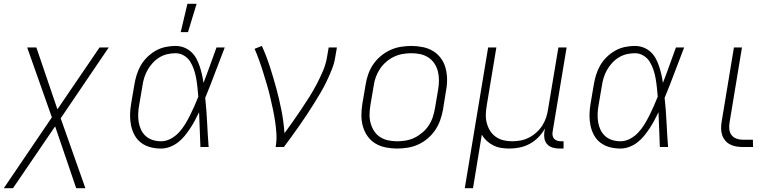

<svg xmlns="http://www.w3.org/2000/svg" viewBox="-25 -768 4045 1003"><path d="M-5 215 246 -155 117 -520H165L275 -197L495 -520H543L292 -150L421 215H373L263 -108L43 215Z M816 8Q787 8 760.5 1Q734 -6 712.5 -22Q691 -38 678 -62Q665 -86 659.5 -113Q654 -140 654.5 -168.5Q655 -197 660 -226L677 -326Q681 -351 689 -377Q697 -403 710.5 -426.5Q724 -450 744.5 -470Q765 -490 789 -503.5Q813 -517 839.5 -522.5Q866 -528 891 -528Q915 -528 936 -520Q957 -512 973.5 -497Q990 -482 1000.5 -462.5Q1011 -443 1018 -422Q1025 -401 1030 -379Q1035 -357 1038 -335Q1056 -381 1072.5 -427.5Q1089 -474 1106 -520H1149Q1123 -454 1098.5 -388Q1074 -322 1047 -257Q1054 -193 1057 -128.5Q1060 -64 1065 0H1022Q1020 -46 1018.5 -91.5Q1017 -137 1015 -182Q1005 -161 993.5 -139.5Q982 -118 968.5 -97.5Q955 -77 939.5 -58Q924 -39 904.5 -24Q885 -9 862 -0.5Q839 8 816 8ZM817 -30Q842 -30 866.5 -43Q891 -56 909.5 -76Q928 -96 942 -119Q956 -142 968 -166Q980 -190 990.5 -214Q1001 -238 1011 -263Q1009 -287 1006.5 -311Q1004 -335 1000 -358Q996 -381 988.5 -403.5Q981 -426 969 -445.5Q957 -465 936.5 -477.5Q916 -490 892 -490Q871 -490 849 -485Q827 -480 807.5 -468Q788 -456 772.5 -439Q757 -422 746 -402.5Q735 -383 728.5 -362Q722 -341 719 -319L702 -219Q698 -197 697 -174.5Q696 -152 699.5 -130.5Q703 -109 712 -90Q721 -71 736.5 -57Q752 -43 773 -36.5Q794 -30 817 -30ZM919 -600 954 -748H1002L957 -600Z M1415 0Q1421 -35 1419 -68.5Q1417 -102 1412 -135Q1407 -168 1400 -200.5Q1393 -233 1385.5 -265Q1378 -297 1368.5 -328.5Q1359 -360 1349.5 -391Q1340 -422 1329 -452.5Q1318 -483 1305 -513L1343 -528Q1367 -475 1385 -419Q1403 -363 1418.5 -306Q1434 -249 1445.5 -190.5Q1457 -132 1461 -72Q1484 -103 1506 -134.5Q1528 -166 1549.5 -198Q1571 -230 1591.5 -262.5Q1612 -295 1629.5 -328.5Q1647 -362 1662 -397Q1677 -432 1683 -468L1692 -520H1735L1726 -468Q1721 -436 1708.5 -405Q1696 -374 1681.5 -343.5Q1667 -313 1649.5 -283.5Q1632 -254 1614 -225Q1596 -196 1577 -167.5Q1558 -139 1538.5 -111Q1519 -83 1498.5 -55Q1478 -27 1458 0Z M2049 8Q2019 8 1989.5 2Q1960 -4 1936 -18.5Q1912 -33 1895.5 -56Q1879 -79 1871 -107Q1863 -135 1863 -165Q1863 -195 1868 -226L1885 -326Q1889 -353 1898.5 -380Q1908 -407 1924.5 -431.5Q1941 -456 1964.5 -475.5Q1988 -495 2014.5 -507Q2041 -519 2069 -523.5Q2097 -528 2124 -528Q2154 -528 2183.5 -522Q2213 -516 2237 -501.5Q2261 -487 2278 -464Q2295 -441 2302.5 -413Q2310 -385 2310.5 -355Q2311 -325 2305 -294L2289 -194Q2284 -167 2274.5 -140Q2265 -113 2248.5 -88.5Q2232 -64 2209 -44.5Q2186 -25 2159.5 -13Q2133 -1 2104.5 3.5Q2076 8 2049 8ZM2050 -30Q2072 -30 2095.5 -34Q2119 -38 2140.5 -48.5Q2162 -59 2181.5 -75.5Q2201 -92 2214.5 -112.5Q2228 -133 2235.5 -155.5Q2243 -178 2247 -201L2264 -301Q2268 -325 2268 -349Q2268 -373 2262.5 -395Q2257 -417 2244.5 -436Q2232 -455 2213 -467.5Q2194 -480 2171.5 -485Q2149 -490 2124 -490Q2102 -490 2078.5 -486Q2055 -482 2033 -471.5Q2011 -461 1992 -444.5Q1973 -428 1959.5 -407.5Q1946 -387 1938 -364.5Q1930 -342 1927 -319L1910 -219Q1906 -195 1905.5 -171Q1905 -147 1911 -125Q1917 -103 1929 -84Q1941 -65 1960 -52.5Q1979 -40 2002 -35Q2025 -30 2050 -30Z M2403 215 2525 -520H2568L2518 -219Q2514 -196 2513 -172.5Q2512 -149 2517.5 -127Q2523 -105 2534.5 -86Q2546 -67 2564 -54Q2582 -41 2604 -35.5Q2626 -30 2650 -30Q2672 -30 2694 -34Q2716 -38 2737 -48.5Q2758 -59 2776.5 -75.5Q2795 -92 2807.5 -111.5Q2820 -131 2827.5 -153Q2835 -175 2838 -197L2892 -520H2935L2862 -81Q2860 -71 2861.5 -61Q2863 -51 2869 -44Q2875 -37 2884.5 -33.5Q2894 -30 2904 -30H2919V8H2897Q2879 8 2862 3Q2845 -2 2833.5 -14.5Q2822 -27 2819 -45Q2816 -63 2819 -81L2822 -97Q2808 -72 2787.5 -51Q2767 -30 2742 -16.5Q2717 -3 2689.5 2.5Q2662 8 2636 8Q2613 8 2592 4.5Q2571 1 2552 -8.5Q2533 -18 2517.5 -32.5Q2502 -47 2492 -65L2446 215Z M3216 8Q3187 8 3160.5 1Q3134 -6 3112.5 -22Q3091 -38 3078 -62Q3065 -86 3059.5 -113Q3054 -140 3054.5 -168.5Q3055 -197 3060 -226L3077 -326Q3081 -351 3089 -377Q3097 -403 3110.5 -426.5Q3124 -450 3144.5 -470Q3165 -490 3189 -503.5Q3213 -517 3239.5 -522.5Q3266 -528 3291 -528Q3315 -528 3336 -520Q3357 -512 3373.5 -497Q3390 -482 3400.5 -462.5Q3411 -443 3418 -422Q3425 -401 3430 -379Q3435 -357 3438 -335Q3456 -381 3472.5 -427.5Q3489 -474 3506 -520H3549Q3523 -454 3498.5 -388Q3474 -322 3447 -257Q3454 -193 3457 -128.5Q3460 -64 3465 0H3422Q3420 -46 3418.5 -91.5Q3417 -137 3415 -182Q3405 -161 3393.5 -139.5Q3382 -118 3368.5 -97.5Q3355 -77 3339.5 -58Q3324 -39 3304.5 -24Q3285 -9 3262 -0.5Q3239 8 3216 8ZM3217 -30Q3242 -30 3266.5 -43Q3291 -56 3309.5 -76Q3328 -96 3342 -119Q3356 -142 3368 -166Q3380 -190 3390.5 -214Q3401 -238 3411 -263Q3409 -287 3406.5 -311Q3404 -335 3400 -358Q3396 -381 3388.5 -403.5Q3381 -426 3369 -445.5Q3357 -465 3336.5 -477.5Q3316 -490 3292 -490Q3271 -490 3249 -485Q3227 -480 3207.5 -468Q3188 -456 3172.5 -439Q3157 -422 3146 -402.5Q3135 -383 3128.5 -362Q3122 -341 3119 -319L3102 -219Q3098 -197 3097 -174.5Q3096 -152 3099.5 -130.5Q3103 -109 3112 -90Q3121 -71 3136.5 -57Q3152 -43 3173 -36.5Q3194 -30 3217 -30Z M3856 0Q3838 0 3820.5 -3Q3803 -6 3788 -14Q3773 -22 3762.5 -35Q3752 -48 3747 -64Q3742 -80 3742 -98Q3742 -116 3745 -133L3809 -520H3851L3786 -127Q3783 -110 3785 -92.5Q3787 -75 3796.5 -62.5Q3806 -50 3822 -44Q3838 -38 3856 -38H3908L3909 0Z"/></svg>

Font: Iosevka Aile Extralight
Style: Italic
Weight: 200
Italic angle: -9°
Designer: Belleve Invis
Foundry: Belleve Invis
Version: Version 31.1.0; ttfautohint (v1.8.4)